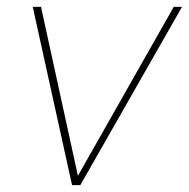

<svg xmlns="http://www.w3.org/2000/svg" viewBox="-20 -537 548 557"><path d="M189 0 75 -517H99L206 -27L484 -517H508L213 0Z"/></svg>

Font: DM Sans 11pt Thin
Style: Italic
Weight: 250
Italic angle: -10°
Version: Version 4.004;gftools[0.9.30]